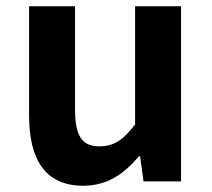

<svg xmlns="http://www.w3.org/2000/svg" viewBox="-20 -580 677 614"><path d="M246 14C322 14 376 -23 424 -80H428L439 0H559V-560H412V-182C374 -132 344 -112 298 -112C244 -112 220 -143 220 -229V-560H73V-210C73 -70 125 14 246 14Z"/></svg>

Font: DAIFUKU Sans JP
Style: Bold
Weight: 700
Designer: Original font ‘Source Han Sans JP’ : Ryoko NISHIZUKA  (kana, bopomofo & ideographs); Paul D. Hunt (Latin, Greek & Cyrill
Foundry: Daifuku
Version: Version 1.001